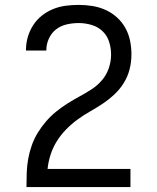

<svg xmlns="http://www.w3.org/2000/svg" viewBox="-20 -763 640 783"><path d="M88 0V-1Q88 -30 89 -58.5Q90 -87 95 -115Q100 -143 109.5 -170Q119 -197 134 -221.5Q149 -246 167.5 -267.5Q186 -289 208 -307Q230 -325 254.5 -340.5Q279 -356 304 -369.5Q329 -383 353 -398.5Q377 -414 395.5 -435.5Q414 -457 423.5 -484.5Q433 -512 433 -541Q433 -567 425 -592.5Q417 -618 398 -636Q379 -654 353 -661.5Q327 -669 301 -669Q276 -669 252 -663.5Q228 -658 209 -643.5Q190 -629 179.5 -606Q169 -583 169 -559Q169 -558 169 -557.5Q169 -557 169 -557H86Q86 -558 86 -558.5Q86 -559 86 -560Q86 -587 93.5 -612.5Q101 -638 115.5 -660.5Q130 -683 151 -699.5Q172 -716 196.5 -726Q221 -736 247.5 -739.5Q274 -743 301 -743Q329 -743 357 -738.5Q385 -734 410.5 -722.5Q436 -711 457 -692Q478 -673 491.5 -648.5Q505 -624 510.5 -596.5Q516 -569 516 -541Q516 -510 508.5 -480.5Q501 -451 485 -425Q469 -399 446.5 -378Q424 -357 398.5 -340Q373 -323 346.5 -308Q320 -293 295.5 -275Q271 -257 249.5 -235Q228 -213 212 -187.5Q196 -162 186.5 -133Q177 -104 174 -74H512V0Z"/></svg>

Font: Bmono
Style: Regular
Weight: 400
Monospace: yes
Designer: Belleve Invis
Foundry: Belleve Invis
Version: Version 11.2.2; ttfautohint (v1.8.2)